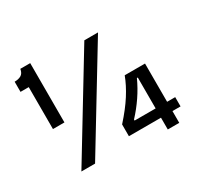

<svg xmlns="http://www.w3.org/2000/svg" viewBox="-155 -896 1174 1130"><g transform="rotate(-30 431.5 -331.5)"><path d="M96 -300V-585H40V-654Q66 -654 84 -664Q102 -674 107 -703H174V-300ZM116 0 517 -660H610L209 0ZM462 -40V-120Q524 -189 561.5 -248Q599 -307 620 -363H758V-103H813V-40H758V40H680V-40ZM537 -103H680V-313H674Q649 -258 614 -206.5Q579 -155 537 -110Z"/></g></svg>

Font: Bricolage Grotesque 12pt
Style: Regular
Weight: 400
Designer: Mathieu Triay
Foundry: Atelier Triay
Version: Version 1.001; ttfautohint (v1.8.4.7-5d5b);gftools[0.9.33.de